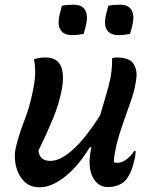

<svg xmlns="http://www.w3.org/2000/svg" viewBox="-20 -785 640 815"><path d="M124 -533Q143 -541 174 -541Q223 -541 239 -503Q255 -465 240 -394Q229 -340 204.5 -280.5Q180 -221 143 -145Q149 -102 193 -102Q225 -102 261 -127Q297 -152 333.5 -196Q370 -240 405 -296Q424 -359 440.5 -418Q457 -477 456 -538Q465 -541 474 -541Q529 -541 546 -515Q563 -489 559 -455Q554 -411 538 -363.5Q522 -316 504.5 -268Q487 -220 475 -173Q470 -151 467 -133Q464 -115 463 -96Q467 -95 471.5 -94.5Q476 -94 480 -94Q498 -94 517.5 -109Q537 -124 550 -144H556Q555 -121 548 -96Q542 -71 535 -55.5Q528 -40 519 -27Q506 -9 484.5 0Q463 9 438 9Q395 9 373.5 -33.5Q352 -76 365 -146Q366 -153 368 -160H361Q334 -114 298.5 -75Q263 -36 224 -13Q185 10 147 10Q106 10 81 -16.5Q56 -43 47.5 -81Q39 -119 46 -154Q60 -214 82.5 -271Q105 -328 118 -392Q127 -432 129 -466Q131 -500 124 -533ZM243 -761Q254 -763 265.5 -764Q277 -765 293 -765Q329 -765 342 -741Q355 -717 344 -674L335 -641Q324 -639 311.5 -637.5Q299 -636 285 -636Q252 -636 237.5 -657Q223 -678 233 -723ZM440 -761Q451 -763 462.5 -764Q474 -765 490 -765Q526 -765 539 -741Q552 -717 541 -674L532 -641Q521 -639 508.5 -637.5Q496 -636 482 -636Q449 -636 434.5 -657Q420 -678 430 -723Z"/></svg>

Font: Recursive Sn Csl St Med
Style: Italic
Weight: 500
Italic angle: -15°
Version: Version 1.079;hotconv 1.0.112;makeotfexe 2.5.65598; ttfautoh